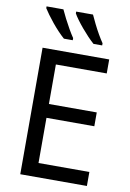

<svg xmlns="http://www.w3.org/2000/svg" viewBox="-101 -1005 725 1067"><g transform="rotate(10 261.5 -472.0)"><path d="M467 0H91V-714H467V-635H180V-412H450V-334H180V-79H467ZM335 -944Q345 -922 358.5 -894.5Q372 -867 387 -841Q402 -815 415 -796V-784H366Q350 -798 331.5 -817.5Q313 -837 294.5 -859Q276 -881 261.5 -901Q247 -921 240 -934V-944ZM168 -944Q178 -922 192 -894.5Q206 -867 221 -841Q236 -815 249 -796V-784H199Q183 -798 164.5 -817.5Q146 -837 128 -859Q110 -881 95.5 -901Q81 -921 73 -934V-944Z"/></g></svg>

Font: Noto Sans Display
Style: Regular
Weight: 400
Designer: Monotype Design Team
Foundry: Monotype Imaging Inc.
Version: Version 2.003